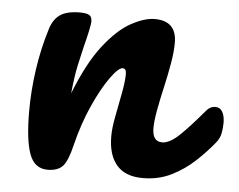

<svg xmlns="http://www.w3.org/2000/svg" viewBox="-41 -514 707 567"><g transform="rotate(5 312.5 -230.5)"><path d="M119 5Q80 5 65 -36.5Q50 -78 50 -163Q50 -223 59 -286Q68 -349 87 -410Q96 -439 116 -452.5Q136 -466 174 -466Q194 -466 202 -461Q210 -456 210 -442Q210 -435 205.5 -414Q201 -393 195 -370Q189 -346 181.5 -311.5Q174 -277 169 -226Q205 -318 246 -370.5Q287 -423 326.5 -444.5Q366 -466 396 -466Q461 -466 461 -401Q461 -375 455 -340Q449 -305 440.5 -268Q432 -231 426 -198.5Q420 -166 420 -145Q420 -105 449 -105Q471 -105 499.5 -132Q528 -159 570 -209Q578 -218 584.5 -220.5Q591 -223 597 -223Q611 -223 618 -210.5Q625 -198 625 -178Q625 -164 622 -147.5Q619 -131 606 -116Q584 -89 554 -61Q524 -33 486 -14Q448 5 401 5Q349 5 323.5 -25Q298 -55 298 -110Q298 -135 305 -170.5Q312 -206 318.5 -241Q325 -276 325 -297Q325 -313 314 -313Q302 -313 278.5 -280.5Q255 -248 230.5 -194Q206 -140 190 -75Q179 -28 164.5 -11.5Q150 5 119 5Z"/></g></svg>

Font: Pacifico
Style: Regular
Weight: 400
Designer: Vernon Adams
Foundry: Vernon Adams
Version: Version 3.010; ttfautohint (v1.8.4.7-5d5b)